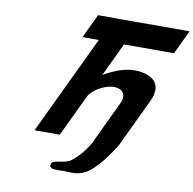

<svg xmlns="http://www.w3.org/2000/svg" viewBox="-111 -971 1333 1327"><g transform="rotate(10 556.0 -308.0)"><path d="M584.2 -859.5H469.7L389.8 -691.5H504.3L175.6 0H352.6L490.4 -290C514.7 -341 600.9 -390 665 -390C734 -390 753.1 -341 728.8 -290L590.9 0H593.2C571 40 534.7 101 464.1 158C422.5 192 331.9 174 325.4 213C318.7 255 391.2 240 441.8 243C488.2 246 515.8 247.4 562.8 228C642.5 195 739.4 48 767.2 0H767.9L928.6 -338C996.6 -481 888 -528 783.9 -528C716.1 -528 640.6 -499 573.2 -459H570.8L681.3 -691.5H1032.2L1112.1 -859.5H761.2L761 -859H584Z"/></g></svg>

Font: Hussar
Style: BdSuprExtOblFive
Weight: 700
Foundry: Cannot Into Space Fonts
Version: Version 2.00